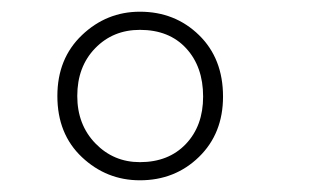

<svg xmlns="http://www.w3.org/2000/svg" viewBox="-20 -713 559 328"><path d="M219 -436Q268 -436 297.5 -467Q327 -498 327 -548Q327 -599 298 -630.5Q269 -662 219 -662Q173 -662 142.5 -630.5Q112 -599 112 -549Q112 -500 143 -468Q174 -436 219 -436ZM219 -405Q162 -405 120 -444.5Q78 -484 78 -549Q78 -613 120 -653Q162 -693 219 -693Q279 -693 320 -653Q361 -613 361 -548Q361 -485 320 -445Q279 -405 219 -405Z"/></svg>

Font: FiraSans
Style: Regular
Weight: 200
Designer: Carrois Corporate & Edenspiekermann AG
Foundry: Carrois Corporate GbR & Edenspiekermann AG
Version: Version 3.106;PS 003.106;hotconv 1.0.70;makeotf.lib2.5.58329